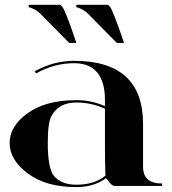

<svg xmlns="http://www.w3.org/2000/svg" viewBox="-20 -762 703 787"><path d="M488.3 -585.9H459L342.3 -704.1Q329.6 -717.3 313 -725.1Q297.9 -732.4 293 -732.4V-742.2H419.9Q424.8 -742.2 430.7 -734.4Q442.4 -719.7 478.5 -615.2ZM293 -585.9H263.7L147 -704.1Q134.3 -717.3 117.7 -725.1Q102.5 -732.4 97.7 -732.4V-742.2H224.6Q229.5 -742.2 235.4 -734.4Q247.1 -719.7 283.2 -615.2ZM644.5 0H449.2Q439.5 0 427.7 -15.6Q416 -31.2 414.1 -31.2Q364.3 4.9 293 4.9Q168.9 4.9 94.2 -50.8Q19.5 -106.4 19.5 -175.8Q19.5 -245.1 93.8 -298.3Q168 -351.6 293 -351.6Q353.5 -351.6 410.2 -327.1V-351.6Q410.2 -502.9 283.2 -502.9Q202.1 -502.9 127.9 -460.9L122.1 -469.7Q200.2 -512.7 283.2 -512.7Q566.4 -512.7 566.4 -253.9V-78.1Q566.4 -9.8 644.5 -9.8ZM410.2 -316.4Q354.5 -341.8 293 -341.8Q220.7 -341.8 191.4 -287.1Q175.8 -260.7 175.8 -175.8Q175.8 -72.3 201.2 -41Q231.4 -4.9 293 -4.9Q367.2 -4.9 412.1 -42Q410.2 -102.5 410.2 -158.2Z"/></svg>

Font: spinwerad
Style: Bold
Weight: 700
Width: 7
Version: Version 0.3